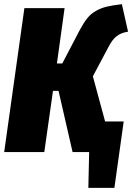

<svg xmlns="http://www.w3.org/2000/svg" viewBox="-30 -735 639 928"><path d="M418.9 -366.2 478 -147.9H567.9L522.9 172.9H397L400.9 0H320.8L252.9 -295.9H226.1L184.1 0H-9.8L87.9 -695.8H282.2L245.1 -428.2H271L355 -588.9Q374 -624.5 391.6 -646.5Q409.2 -668.5 433.8 -682.4Q458.5 -696.3 486.1 -702.9Q513.7 -709.5 559.1 -714.8L588.9 -582Q555.2 -576.7 533.7 -560.1Q512.2 -543.5 493.2 -505.9Z"/></svg>

Font: Fira Sans Compressed Heavy
Style: Italic
Weight: 900
Width: 3
Italic angle: -8°
Designer: Carrois Corporate & Edenspiekermann AG
Foundry: Carrois Corporate GbR & Edenspiekermann AG
Version: Version 4.203;PS 004.203;hotconv 1.0.88;makeotf.lib2.5.64775